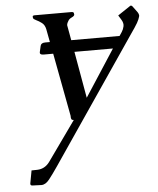

<svg xmlns="http://www.w3.org/2000/svg" viewBox="-53 -505 681 827"><g transform="rotate(-5 288.0 -92.0)"><path d="M126 -454.6H286.1Q295.4 -454.6 296.4 -449.2Q297.4 -443.8 297.4 -441.9Q295.9 -436 285.2 -431.2Q273.9 -425.8 270 -418Q265.1 -410.2 263.7 -404.8Q262.2 -399.4 264.2 -393.1L274.9 -334H483.9Q489.3 -341.8 494.6 -350.1Q501.5 -360.4 504.4 -374Q507.3 -387.7 497.6 -403.3L485.8 -422.4L537.6 -457Q541 -460 543.9 -460Q546.9 -460 550.3 -456.1L570.8 -428.2Q575.2 -421.4 575.7 -414.6Q575.7 -412.1 574.7 -409.2Q572.3 -399.4 563.5 -383.3Q554.2 -367.2 532.2 -335.9L166 202.1Q144 234.4 127.4 255.4Q110.8 276.4 92.8 276.4L52.7 274.9Q45.4 273.9 45.4 268.1Q45.4 267.1 45.4 265.6L55.7 210L80.6 209.5Q113.3 208.5 133.8 180.7L255.9 9.3Q248.5 8.8 247.1 6.8Q245.1 4.9 244.1 -1Q243.7 -6.8 243.7 -10.3L192.4 -282.7H150.9Q132.8 -282.7 135.7 -295.4L141.6 -321.3Q144.5 -334 162.6 -334H182.6L171.9 -390.6Q168 -409.2 155.8 -418.5Q143.6 -427.7 131.8 -433.1Q120.1 -438.5 119.1 -443.4Q118.2 -448.2 118.7 -451.2Q119.1 -454.1 126 -454.6ZM450.7 -282.7H284.2L319.8 -81.1Z"/></g></svg>

Font: Caudex
Style: Italic
Weight: 400
Italic angle: -13°
Version: Version 1.04